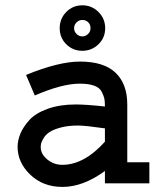

<svg xmlns="http://www.w3.org/2000/svg" viewBox="-20 -697 626 730"><path d="M463.9 -299.8V-80.1H547.9V0H378.9V-46.9Q295.9 13.7 217.8 13.7Q143.6 13.7 95.2 -32.7Q46.9 -79.1 46.9 -138.7Q46.9 -163.1 57.6 -189Q68.4 -214.8 91.8 -240.7Q115.2 -266.6 161.1 -283.2Q207 -299.8 267.6 -299.8Q308.6 -299.8 378.9 -292Q378.9 -310.5 377 -320.8Q375 -331.1 367.2 -347.2Q359.4 -363.3 338.4 -371.1Q317.4 -378.9 283.2 -378.9Q215.8 -378.9 112.3 -334L79.1 -412.1Q203.1 -462.9 284.2 -462.9Q375 -462.9 419.4 -420.4Q463.9 -377.9 463.9 -299.8ZM378.9 -158.2V-209Q303.7 -219.7 277.3 -219.7Q238.3 -219.7 210 -211.9Q181.6 -204.1 167.5 -194.3Q153.3 -184.6 145.5 -171.4Q137.7 -158.2 136.2 -150.9Q134.8 -143.6 134.8 -137.7Q134.8 -111.3 159.7 -90.8Q184.6 -70.3 216.8 -70.3Q299.8 -70.3 378.9 -158.2ZM354.5 -651.4Q379.9 -626 379.9 -589.8Q379.9 -553.7 354.5 -528.8Q329.1 -503.9 293 -503.9Q256.8 -503.9 231.9 -528.8Q207 -553.7 207 -589.8Q207 -626 231.9 -651.4Q256.8 -676.8 293 -676.8Q329.1 -676.8 354.5 -651.4ZM324.2 -589.8Q324.2 -603.5 315.4 -612.3Q306.6 -621.1 293 -621.1Q280.3 -621.1 271 -611.8Q261.7 -602.5 261.7 -589.8Q261.7 -577.1 271 -567.9Q280.3 -558.6 293 -558.6Q305.7 -558.6 314.9 -567.9Q324.2 -577.1 324.2 -589.8Z"/></svg>

Font: Thabit-Bold
Style: Bold
Weight: 700
Designer: Regenerated by Nadim Shaikli
Foundry: MAK Alagha
Version: 0.01